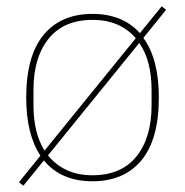

<svg xmlns="http://www.w3.org/2000/svg" viewBox="-20 -562 586 608"><path d="M40 15 108 -69Q63 -137 63 -253Q63 -385 118 -451.5Q173 -518 273 -518Q368 -518 423 -457L492 -542L506 -531L434 -442Q483 -375 483 -253Q483 -121 428 -54.5Q373 12 273 12Q173 12 119 -54L54 26ZM273 -7Q364 -7 412 -66.5Q460 -126 460 -229V-277Q460 -370 421 -426L132 -70Q156 -40 191 -23.5Q226 -7 273 -7ZM86 -229Q86 -141 121 -85L410 -441Q386 -469 352 -484Q318 -499 273 -499Q182 -499 134 -439.5Q86 -380 86 -277Z"/></svg>

Font: IBM Plex Sans Hebrew Thin
Style: Regular
Weight: 100
Designer: Mike Abbink, Paul van der Laan, Pieter van Rosmalen, Yanek Iontef
Foundry: Bold Monday
Version: Version 1.2